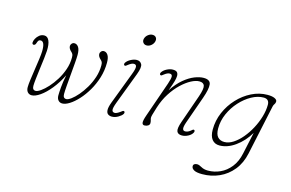

<svg xmlns="http://www.w3.org/2000/svg" viewBox="-110 -938 2208 1455"><g transform="rotate(15 994.0 -210.5)"><path d="M113 -44Q113 -64.5 118.2 -103.5Q123.5 -142.5 130.2 -187.5Q137 -232.5 142.5 -272.2Q148 -312 148.5 -334Q150.5 -411.5 116.5 -411.5Q105.5 -411.5 99.8 -403.5Q94 -395.5 91.5 -385.5Q88.5 -375.5 84.8 -371.5Q81 -367.5 76 -366Q71.5 -364.5 66.2 -367.8Q61 -371 61 -379.5Q61 -393 70.2 -410.8Q79.5 -428.5 96 -441.8Q112.5 -455 134.5 -455Q159.5 -455 172.2 -426.8Q185 -398.5 182.5 -347Q181.5 -325.5 176.8 -286.2Q172 -247 166.2 -202.8Q160.5 -158.5 156.2 -120.8Q152 -83 152 -65Q152 -32 178 -32Q192.5 -32 217.2 -49.2Q242 -66.5 269.8 -97Q297.5 -127.5 322.5 -167.5Q347.5 -207.5 363.2 -253.5Q379 -299.5 379 -347Q379 -364.5 375 -372.8Q371 -381 363 -388Q341 -407.5 341 -428Q341 -438.5 349.2 -447.8Q357.5 -457 370 -457Q389 -457 402 -437.8Q415 -418.5 415 -378Q415 -355 411.5 -313Q408 -271 403.8 -222.8Q399.5 -174.5 396 -131.8Q392.5 -89 392.5 -65Q392.5 -32 418.5 -32Q432.5 -32 456 -49.2Q479.5 -66.5 505.8 -97Q532 -127.5 555.8 -167.5Q579.5 -207.5 594.5 -253.5Q609.5 -299.5 609.5 -347Q609.5 -364.5 605.5 -372.8Q601.5 -381 593.5 -388Q571.5 -407.5 571.5 -428Q571.5 -438.5 579.8 -447.8Q588 -457 600.5 -457Q619.5 -457 632.5 -437.8Q645.5 -418.5 645.5 -378Q645.5 -317 627.8 -259.8Q610 -202.5 581.5 -154Q553 -105.5 519.5 -69Q486 -32.5 453.8 -12.2Q421.5 8 397.5 8Q377.5 8 365.5 -5.8Q353.5 -19.5 353.5 -44Q353.5 -65.5 357 -108.8Q360.5 -152 372 -206.5Q340 -142 300.5 -93.5Q261 -45 222.8 -18.5Q184.5 8 157 8Q137 8 125 -5.8Q113 -19.5 113 -44Z M901 -582.5Q883 -582.5 873.2 -595.8Q863.5 -609 868.5 -627Q874 -646.5 890.5 -659.2Q907 -672 925 -672Q944 -672 953.2 -659.2Q962.5 -646.5 957 -627Q952 -609 936 -595.8Q920 -582.5 901 -582.5ZM792.5 -103Q775.5 -58 778.8 -42Q782 -26 800.5 -26Q814.5 -26 841.5 -45.5Q848.5 -51 854.5 -55.2Q860.5 -59.5 866.5 -56.5Q871 -54.5 871.5 -48.2Q872 -42 868 -35.5Q858.5 -21 834.5 -7Q810.5 7 785.5 7Q768 7 755.8 -1.8Q743.5 -10.5 742.2 -32.8Q741 -55 756 -95L851 -345.5Q867.5 -388.5 865.5 -405.8Q863.5 -423 844.5 -423Q828 -423 803 -403.5Q796.5 -398.5 790.5 -394Q784.5 -389.5 778.5 -392.5Q774 -395 773.5 -401Q773 -407 777 -413.5Q789 -431.5 813.5 -444.2Q838 -457 859.5 -457Q886 -457 898 -435.2Q910 -413.5 887.5 -354Z M1060.5 -392.5Q1056 -395 1055.5 -401Q1055 -407 1059 -413.5Q1071.5 -432.5 1096 -444.8Q1120.5 -457 1142.5 -457Q1166 -457 1175.2 -447Q1184.5 -437 1184.5 -418.5Q1184.5 -402.5 1177.8 -378Q1171 -353.5 1150.5 -297.5Q1189.5 -356.5 1231.5 -391.2Q1273.5 -426 1313 -441.5Q1352.5 -457 1383.5 -457Q1435.5 -457 1439.8 -420.8Q1444 -384.5 1418 -311L1342 -96Q1329.5 -60 1332.2 -44.5Q1335 -29 1352 -29Q1361.5 -29 1371.2 -32.8Q1381 -36.5 1393 -46Q1400 -52 1405 -56Q1410 -60 1416 -57Q1420.5 -55 1420.8 -48.8Q1421 -42.5 1418 -37Q1408 -18 1383.8 -5.2Q1359.5 7.5 1335.5 7.5Q1304 7.5 1295.5 -13.8Q1287 -35 1307 -91.5L1384.5 -313Q1406.5 -376.5 1399.2 -399.8Q1392 -423 1359 -423Q1331 -423 1294.8 -403.8Q1258.5 -384.5 1220.8 -348.8Q1183 -313 1150.5 -262.5Q1118 -212 1098 -149Q1083 -101 1079 -85.8Q1075 -70.5 1075 -62Q1075 -55.5 1078.5 -44.2Q1082 -33 1082 -21Q1082 -8 1070 -0.2Q1058 7.5 1042 7.5Q1026 7.5 1023.8 -9.2Q1021.5 -26 1037 -70L1133 -345.5Q1148 -389.5 1146.2 -405.8Q1144.5 -422 1126 -422Q1118 -422 1108 -417.8Q1098 -413.5 1085 -403.5Q1077.5 -398 1072 -393.8Q1066.5 -389.5 1060.5 -392.5Z M1860 8Q1843 87 1799 141.2Q1755 195.5 1693 223.2Q1631 251 1559.5 251Q1515 251 1495.2 239.5Q1475.5 228 1475.5 211Q1475.5 199 1484.2 193.5Q1493 188 1505.5 188Q1520 188 1542 200.8Q1564 213.5 1595.5 213.5Q1645 213.5 1691 192.5Q1737 171.5 1771.5 128.2Q1806 85 1820 19L1857 -152Q1814 -80 1752.8 -36.5Q1691.5 7 1630 7Q1592.5 7 1571.5 -19.5Q1550.5 -46 1550.5 -97Q1550.5 -167 1578.2 -231.8Q1606 -296.5 1653.5 -347.5Q1701 -398.5 1760.8 -428.2Q1820.5 -458 1884.5 -458Q1921 -458 1940.5 -448.8Q1960 -439.5 1960 -426.5Q1960 -412.5 1953.2 -404.2Q1946.5 -396 1943.5 -382.5ZM1588 -116Q1588 -69.5 1607 -48.8Q1626 -28 1659 -28Q1693 -28 1728 -50.5Q1763 -73 1794.8 -110.8Q1826.5 -148.5 1851.5 -195.2Q1876.5 -242 1891 -291.5Q1905.5 -341 1905.5 -385.5Q1905.5 -430.5 1861 -430.5Q1815.5 -430.5 1767.5 -404Q1719.5 -377.5 1678.8 -332.8Q1638 -288 1613 -231.8Q1588 -175.5 1588 -116Z"/></g></svg>

Font: Fraunces 9pt SuperSoft Thin
Style: Italic
Weight: 100
Italic angle: -16°
Version: Version 1.000;[0bf87f6ff]